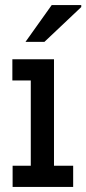

<svg xmlns="http://www.w3.org/2000/svg" viewBox="-20 -741 342 761"><path d="M185 -721H302V-713L156 -575H81ZM194 -506V-84H270V0H30V-84H102V-422H29V-506Z"/></svg>

Font: Arvo
Style: Regular
Weight: 400
Designer: Anton Koovit (Cyrillic Expansion: Cyreal)
Foundry: Anton Koovit, Yassin Baggar
Version: Version 3.000